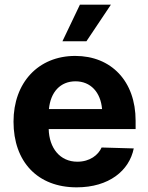

<svg xmlns="http://www.w3.org/2000/svg" viewBox="-20 -793 637 824"><path d="M309 11C448 11 535 -61 554 -156L416 -160C402 -128 366 -99 312 -99C237 -99 191 -158 189 -239H562V-275C562 -445 457 -553 303 -553C144 -553 38 -438 38 -271C38 -99 141 11 309 11ZM190 -325C197 -398 239 -444 304 -444C369 -444 412 -397 418 -325ZM248 -616H351L456 -773H323Z"/></svg>

Font: Wafeq
Style: Bold
Weight: 700
Designer: Rasmus Andersson & Azza Alameddine
Foundry: Google & TypeTogether
Version: Version 3.000;FEAKit 1.0